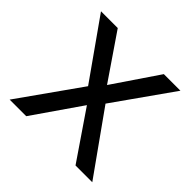

<svg xmlns="http://www.w3.org/2000/svg" viewBox="-140 -673 810 810"><g transform="rotate(45 264.5 -268.0)"><path d="M212 -274 27 -536H127L265 -334L402 -536H501L316 -274L511 0H411L265 -214L117 0H18Z"/></g></svg>

Font: Noto Sans Kannada
Style: Regular
Weight: 400
Designer: Jelle Bosma - Monotype Design Team
Foundry: Monotype Imaging Inc.
Version: Version 2.003